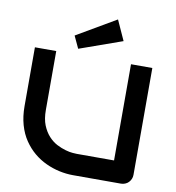

<svg xmlns="http://www.w3.org/2000/svg" viewBox="-94 -965 964 1049"><g transform="rotate(10 388.0 -440.5)"><path d="M706.4 -59.4Q706.4 -46.5 701.7 -35.9Q697 -25.2 689.1 -17.1Q681.2 -8.9 670 -4.5Q658.9 0 647 0H380.7Q343.6 0 305 -8.4Q266.3 -16.8 230 -33.7Q193.6 -50.5 162.1 -76.7Q130.7 -103 106.2 -139.1Q81.7 -175.2 68.3 -222.3Q55 -269.3 55 -325.7V-652H173.3V-325.7Q173.3 -275.2 187.1 -241.1Q201 -206.9 222.5 -183.4Q244.1 -159.9 269.1 -147Q294.1 -134.2 317.6 -127.5Q341.1 -120.8 358.2 -119.6Q375.2 -118.3 380.7 -118.3H588.1V-652H706.4ZM526.2 -769.3 289.1 -685.1 257.4 -753 475.7 -880.7Z"/></g></svg>

Font: AKL FREE 001
Style: Regular
Weight: 400
Designer: AKL
Foundry: AKL
Version: Version 1.00;August 10, 2024;FontCreator 13.0.0.2630 64-bit